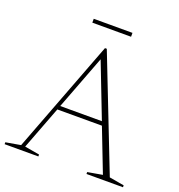

<svg xmlns="http://www.w3.org/2000/svg" viewBox="-147 -929 975 1048"><g transform="rotate(20 340.0 -405.0)"><path d="M597.5 -26 683.5 -11V0H471.5V-11L557.5 -26L460.5 -276.5H201.5L106 -26L192 -11V0H-4V-11L82.5 -26L331.5 -680H342ZM210 -299.5H452L330 -614.5ZM219 -787V-809.5H444V-787Z"/></g></svg>

Font: Newsreader 16pt ExtraLight
Style: Regular
Weight: 275
Designer: Hugues Gentile
Foundry: Production Type
Version: Version 1.003; ttfautohint (v1.8.3)